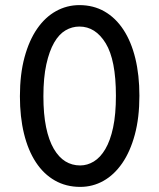

<svg xmlns="http://www.w3.org/2000/svg" viewBox="-20 -726 624 752"><path d="M294 6Q239 6 195 -19Q151 -44 120.5 -90.5Q90 -137 74 -202.5Q58 -268 58 -349Q58 -435 76 -501.5Q94 -568 125.5 -613.5Q157 -659 199.5 -682.5Q242 -706 291 -706Q346 -706 389.5 -681Q433 -656 463.5 -609.5Q494 -563 510 -497.5Q526 -432 526 -351Q526 -265 508 -198.5Q490 -132 458.5 -86.5Q427 -41 385 -17.5Q343 6 294 6ZM294 -78Q322 -78 347.5 -93.5Q373 -109 392.5 -142Q412 -175 423 -226.5Q434 -278 434 -351Q434 -491 394 -556.5Q354 -622 291 -622Q262 -622 236.5 -607Q211 -592 192 -559Q173 -526 161.5 -474Q150 -422 150 -349Q150 -279 160.5 -228Q171 -177 190.5 -143.5Q210 -110 236 -94Q262 -78 294 -78Z"/></svg>

Font: Tilda Sans Medium
Style: Regular
Weight: 500
Designer: ParaType Ltd
Foundry: ParaType Ltd
Version: Version 1.009